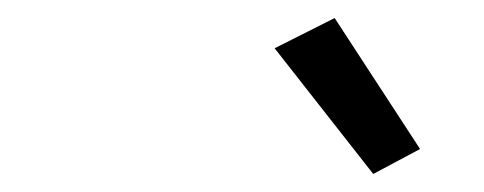

<svg xmlns="http://www.w3.org/2000/svg" viewBox="-20 -920 540 214"><path d="M448.2 -753.9 353 -899.9 286.1 -866.2 396 -726.1Z"/></svg>

Font: Comic Neue Angular
Style: Italic
Weight: 400
Italic angle: -12°
Designer: Craig Rozynski
Foundry: Craig Rozynski
Version: Version 2.003